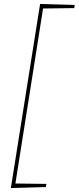

<svg xmlns="http://www.w3.org/2000/svg" viewBox="-20 -858 398 972"><path d="M35 94 183 -838 358 -833 356 -817 198 -815 58 71 215 73 212 89Z"/></svg>

Font: Bitter Thin
Style: Italic
Weight: 100
Italic angle: -9°
Designer: Sol Matas, and Bitter project Authors
Foundry: Sol Matas
Version: Version 2.002